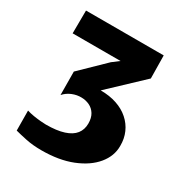

<svg xmlns="http://www.w3.org/2000/svg" viewBox="-175 -871 955 1010"><g transform="rotate(30 302.0 -366.0)"><path d="M220 11Q167 11 125.5 2.2Q84 -6.5 56 -14L55 -135Q74 -129 97 -125.2Q120 -121.5 140.5 -119.8Q161 -118 172 -118Q238.5 -118 281 -131.8Q323.5 -145.5 343.8 -171.5Q364 -197.5 364 -234Q364 -268.5 350.2 -290.8Q336.5 -313 314 -323.8Q291.5 -334.5 266 -335Q237.5 -336 209.2 -324.5Q181 -313 162 -291L161 -433L305 -573L346 -604H55L56 -743H528L530 -604L333 -418Q387.5 -418 431 -403.2Q474.5 -388.5 505.2 -361.2Q536 -334 552.2 -297.2Q568.5 -260.5 568 -216Q568.5 -155 525.8 -103.2Q483 -51.5 404.8 -20.2Q326.5 11 220 11Z"/></g></svg>

Font: Koeln Type Sans ExtraBold
Style: Regular
Weight: 800
Designer: Eben Sorkin
Foundry: Eben Sorkin
Version: Version 2.001